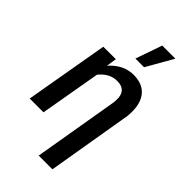

<svg xmlns="http://www.w3.org/2000/svg" viewBox="-295 -862 1144 1144"><g transform="rotate(45 277.0 -290.0)"><path d="M205.6 -528.8 195.8 -463.9Q263.2 -540 351.6 -538.1Q430.2 -536.1 466.6 -484.4Q502.9 -432.6 493.7 -338.9L402.3 202.6H286.6L378.4 -338.4Q380.9 -359.9 379.4 -378.9Q372.6 -441.4 307.1 -442.9Q240.7 -444.8 191.4 -383.8L124.5 0H8.3L100.1 -528.3ZM343.8 -781.7H454.1L358.4 -613.8H285.2Z"/></g></svg>

Font: Roboto Medium
Style: Italic
Weight: 500
Italic angle: -12°
Designer: Google
Version: Version 2.134; 2016